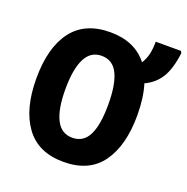

<svg xmlns="http://www.w3.org/2000/svg" viewBox="-135 -886 996 1023"><g transform="rotate(20 362.5 -375.0)"><path d="M618 -358Q618 -186 547.5 -88Q477 10 332 10Q188 10 116.5 -88.5Q45 -187 45 -359Q45 -534 117 -629.5Q189 -725 333 -725Q472 -725 545 -632Q562 -659 569 -689.5Q576 -720 576 -760H719L725 -749Q713 -656 682 -606.5Q651 -557 595 -531Q618 -457 618 -358ZM210 -358Q210 -245 240 -186Q270 -127 332 -127Q395 -127 424 -185Q453 -243 453 -358Q453 -473 424 -532Q395 -591 332 -591Q270 -591 240 -531.5Q210 -472 210 -358Z"/></g></svg>

Font: Noto Sans Condensed ExtraBold
Style: Regular
Weight: 800
Width: 3
Designer: Monotype Design Team
Foundry: Monotype Imaging Inc.
Version: Version 2.013; ttfautohint (v1.8.4.7-5d5b)